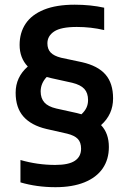

<svg xmlns="http://www.w3.org/2000/svg" viewBox="-20 -768 535 798"><path d="M400 -248Q432.5 -214 432.5 -157Q432.5 -105.5 406.8 -68Q381 -30.5 331 -10.2Q281 10 210.5 10Q133 10 65 -10V-103Q136 -82.5 209.5 -82.5Q265.5 -82.5 291.2 -99.8Q317 -117 317 -150Q317 -176.5 303.2 -190.8Q289.5 -205 259 -212.5L173 -232Q109.5 -247 77.2 -283.8Q45 -320.5 45 -382.5Q45 -447.5 95.5 -491.5Q61.5 -527 61.5 -581.5Q61.5 -632 86.5 -669.5Q111.5 -707 162.8 -727.8Q214 -748.5 290.5 -748.5Q356 -748.5 413 -736V-643Q358.5 -656 299 -656Q233.5 -656 205.2 -637.2Q177 -618.5 177 -588Q177 -564 190.5 -549.8Q204 -535.5 234 -528L321 -509.5Q387 -494.5 418.5 -458.2Q450 -422 450 -359Q450 -292.5 400 -248ZM300 -298Q311.5 -295.5 318.5 -293Q333 -306.5 339.5 -320.8Q346 -335 346 -352Q346 -381.5 330.5 -398.5Q315 -415.5 280 -424L194 -443L174 -448Q149 -421.5 149 -388Q149 -360 164.2 -342.5Q179.5 -325 214 -317Z"/></svg>

Font: Encode Sans Semi Condensed SmBd
Style: Regular
Weight: 600
Width: 4
Designer: Multiple Designers
Foundry: Impallari Type
Version: Version 2.000